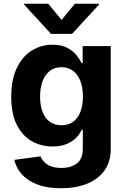

<svg xmlns="http://www.w3.org/2000/svg" viewBox="-20 -792 673 1028"><path d="M306.1 215.9Q232.6 215.9 180.2 195.8Q127.8 175.8 96.9 141.3Q66.1 106.9 56.8 63.9L196.7 45.1Q203.1 61.4 217 75.6Q230.8 89.8 253.7 98.5Q276.6 107.2 309.7 107.2Q359 107.2 391.2 83.3Q423.3 59.3 423.3 3.2V-96.6H416.9Q407 -73.9 387.1 -53.6Q367.2 -33.4 335.9 -20.6Q304.7 -7.8 261.4 -7.8Q199.9 -7.8 149.7 -36.4Q99.4 -65 69.8 -124.1Q40.1 -183.2 40.1 -273.8Q40.1 -366.5 70.3 -428.6Q100.5 -490.8 150.7 -521.7Q201 -552.6 261 -552.6Q306.8 -552.6 337.7 -537.1Q368.6 -521.7 387.6 -498.8Q406.6 -475.9 416.9 -453.8H422.6V-545.5H572.8V5.3Q572.8 74.9 538.7 121.8Q504.6 168.7 444.4 192.3Q384.2 215.9 306.1 215.9ZM309.3 -121.4Q345.9 -121.4 371.3 -139.7Q396.7 -158 410.3 -192.3Q424 -226.6 424 -274.5Q424 -322.4 410.5 -357.8Q397 -393.1 371.4 -412.6Q345.9 -432.2 309.3 -432.2Q272 -432.2 246.4 -412.1Q220.9 -392 207.7 -356.5Q194.6 -321 194.6 -274.5Q194.6 -227.3 207.9 -193Q221.2 -158.7 246.6 -140.1Q272 -121.4 309.3 -121.4ZM238.3 -772 309.7 -685.4 381 -772H509.9V-767L365.8 -610.8H253.2L109.4 -767V-772Z"/></svg>

Font: InterMG
Style: Bold
Weight: 700
Designer: Rasmus Andersson
Foundry: rsms
Version: Version 3.019;December 26, 2023;FontCreator 15.0.0.2955 64-b